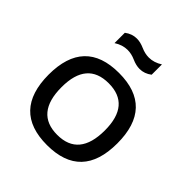

<svg xmlns="http://www.w3.org/2000/svg" viewBox="-189 -831 964 964"><g transform="rotate(45 293.0 -349.0)"><path d="M293 -73.2Q446.8 -73.2 446.8 -258.3Q446.8 -439.5 293 -439.5Q139.2 -439.5 139.2 -258.3Q139.2 -73.2 293 -73.2ZM48.8 -256.3Q48.8 -512.7 293 -512.7Q537.1 -512.7 537.1 -256.3Q537.1 -0.5 293 -0.5Q49.8 -0.5 48.8 -256.3ZM170.9 -675.8Q200.2 -698.2 234.4 -698.2Q259.8 -698.2 288.1 -685.5Q316.4 -672.9 343.8 -672.9Q380.4 -672.9 415 -695.3V-622.1Q385.7 -599.6 351.6 -599.6Q326.2 -599.6 297.9 -612.3Q269.5 -625 242.2 -625Q205.6 -625 170.9 -602.5Z"/></g></svg>

Font: Voltera
Style: Regular
Weight: 400
Designer: Bernd Montag
Version: Version 1.301